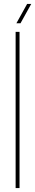

<svg xmlns="http://www.w3.org/2000/svg" viewBox="-20 -963 180 983"><path d="M60 0V-800H80V0ZM64 -844 119 -943H140L85 -844Z"/></svg>

Font: Big Shoulders Display Thin
Style: Regular
Weight: 100
Designer: Patric King
Foundry: XO Type Co
Version: Version 1.000; ttfautohint (v1.8.2)